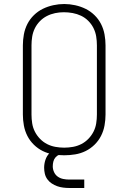

<svg xmlns="http://www.w3.org/2000/svg" viewBox="-20 -766 640 957"><path d="M300 8Q273 8 245.5 3.5Q218 -1 193.5 -13Q169 -25 149 -44.5Q129 -64 116.5 -88.5Q104 -113 99 -140.5Q94 -168 94 -195V-540Q94 -567 99 -594.5Q104 -622 116.5 -646.5Q129 -671 149 -690.5Q169 -710 193.5 -722Q218 -734 245.5 -740Q273 -746 300 -746Q327 -746 354.5 -740Q382 -734 406.5 -722Q431 -710 451 -690.5Q471 -671 483.5 -646.5Q496 -622 501 -594.5Q506 -567 506 -540V-195Q506 -168 501 -140.5Q496 -113 483.5 -88.5Q471 -64 451 -44.5Q431 -25 406.5 -13Q382 -1 354.5 3.5Q327 8 300 8ZM300 -30Q322 -30 344 -34Q366 -38 385.5 -48Q405 -58 420.5 -74Q436 -90 446 -109.5Q456 -129 459.5 -151Q463 -173 463 -195V-540Q463 -562 459.5 -584Q456 -606 446 -626Q436 -646 420 -662Q404 -678 384 -687.5Q364 -697 342 -701Q320 -705 298 -705Q276 -705 254.5 -700.5Q233 -696 213.5 -686Q194 -676 178.5 -660Q163 -644 153.5 -624.5Q144 -605 140.5 -583.5Q137 -562 137 -540V-195Q137 -173 140.5 -151Q144 -129 154 -109.5Q164 -90 179.5 -74Q195 -58 214.5 -48Q234 -38 256 -34Q278 -30 300 -30ZM400 171H325Q310 171 294.5 169Q279 167 265 162Q251 157 238 148.5Q225 140 216 127.5Q207 115 203.5 100Q200 85 200 70Q200 50 206.5 30.5Q213 11 227 -3Q241 -17 260.5 -23Q280 -29 300 -29V0Q288 0 276.5 4.5Q265 9 257 18Q249 27 246 39Q243 51 243 63Q243 78 249.5 92Q256 106 268 114.5Q280 123 295 126Q310 129 325 129H400Z"/></svg>

Font: Iosevka Slab XLtEx
Style: Regular
Weight: 200
Width: 7
Monospace: yes
Designer: Belleve Invis
Foundry: Belleve Invis
Version: Version 11.1.0; ttfautohint (v1.8.3)